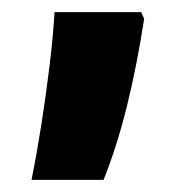

<svg xmlns="http://www.w3.org/2000/svg" viewBox="-20 -159 303 317"><path d="M218 -128Q206 -50 189.5 16.5Q173 83 151 138H32Q40 99 48 48.5Q56 -2 62 -52Q68 -102 70 -139H213Z"/></svg>

Font: Noto Sans Myanmar UI ExtraCondensed ExtraBold
Style: Regular
Weight: 800
Width: 2
Designer: Monotype Design Team
Foundry: Monotype Imaging Inc.
Version: Version 2.103; ttfautohint (v1.8.4.7-5d5b)